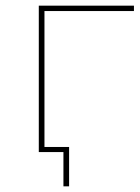

<svg xmlns="http://www.w3.org/2000/svg" viewBox="-20 -537 493 678"><path d="M117 0H204V121H224V-18H137V-498H453V-517H117Z"/></svg>

Font: Chess Sans Thin
Style: Regular
Weight: 100
Designer: Wolf Bōese
Foundry: Wolf Bōese
Version: Version 7.223;Glyphs 3.3 (3306)